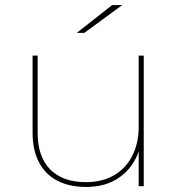

<svg xmlns="http://www.w3.org/2000/svg" viewBox="-20 -737 704 760"><path d="M321 3Q255 3 207.5 -21.5Q160 -46 134.5 -94Q109 -142 109 -212V-517H129V-212Q129 -116 179 -66Q229 -16 320 -16Q385 -16 432 -43.5Q479 -71 504 -121Q529 -171 529 -236V-517H549V0H529V-146L531 -143Q509 -76 455 -36.5Q401 3 321 3ZM284 -607 424 -717H464L314 -607Z"/></svg>

Font: Montserrat Alternates Thin
Style: Regular
Weight: 100
Designer: Julieta Ulanovsky
Foundry: Julieta Ulanovsky
Version: Version 9.000